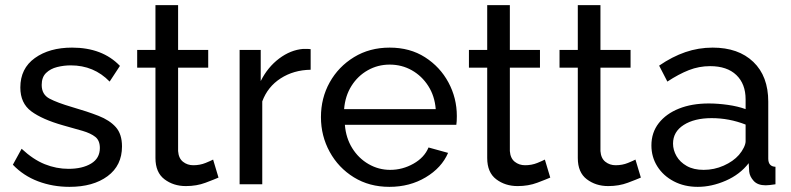

<svg xmlns="http://www.w3.org/2000/svg" viewBox="-20 -716 3075 746"><path d="M250 10Q185 10 128 -11.5Q71 -33 30 -76L64 -138Q109 -96 154 -78Q199 -60 246 -60Q300 -60 334 -80.5Q368 -101 368 -141Q368 -170 350.5 -184Q333 -198 301 -207.5Q269 -217 225 -229Q144 -252 101.5 -283.5Q59 -315 59 -376Q59 -450 115.5 -490.5Q172 -531 260 -531Q378 -531 446 -460L406 -399Q345 -462 255 -462Q228 -462 202 -455.5Q176 -449 159 -432.5Q142 -416 142 -386Q142 -349 172 -333Q202 -317 260 -300Q319 -283 362.5 -266Q406 -249 430 -222Q454 -195 454 -147Q454 -73 398 -31.5Q342 10 250 10Z M829 -26Q813 -19 778.5 -6Q744 7 702 7Q654 7 619 -19.5Q584 -46 584 -102V-453H513V-522H584V-696H672V-522H789V-453H672V-129Q674 -101 691 -87.5Q708 -74 731 -74Q757 -74 779 -83Q801 -92 808 -96Z M1187 -445Q1121 -444 1070.5 -411.5Q1020 -379 999 -322V0H911V-522H993V-401Q1020 -455 1064.5 -488.5Q1109 -522 1158 -526Q1168 -526 1175 -526Q1182 -526 1187 -525Z M1493 10Q1415 10 1355 -27Q1295 -64 1261 -126Q1227 -188 1227 -261Q1227 -335 1261 -396Q1295 -457 1355.5 -494Q1416 -531 1494 -531Q1573 -531 1631.5 -493.5Q1690 -456 1722.5 -395.5Q1755 -335 1755 -265Q1755 -243 1753 -231H1320Q1324 -180 1348.5 -140.5Q1373 -101 1412 -78.5Q1451 -56 1496 -56Q1544 -56 1586.5 -80Q1629 -104 1645 -143L1721 -122Q1696 -64 1634 -27Q1572 10 1493 10ZM1317 -292H1673Q1669 -343 1644 -382Q1619 -421 1580 -443Q1541 -465 1494 -465Q1448 -465 1409 -443Q1370 -421 1345.5 -382Q1321 -343 1317 -292Z M2118 -26Q2102 -19 2067.5 -6Q2033 7 1991 7Q1943 7 1908 -19.5Q1873 -46 1873 -102V-453H1802V-522H1873V-696H1961V-522H2078V-453H1961V-129Q1963 -101 1980 -87.5Q1997 -74 2020 -74Q2046 -74 2068 -83Q2090 -92 2097 -96Z M2470 -26Q2454 -19 2419.5 -6Q2385 7 2343 7Q2295 7 2260 -19.5Q2225 -46 2225 -102V-453H2154V-522H2225V-696H2313V-522H2430V-453H2313V-129Q2315 -101 2332 -87.5Q2349 -74 2372 -74Q2398 -74 2420 -83Q2442 -92 2449 -96Z M2511 -151Q2511 -201 2539.5 -237.5Q2568 -274 2618 -294Q2668 -314 2734 -314Q2769 -314 2808 -308.5Q2847 -303 2877 -292V-330Q2877 -390 2841 -424.5Q2805 -459 2739 -459Q2696 -459 2656.5 -443.5Q2617 -428 2573 -399L2541 -461Q2592 -496 2643 -513.5Q2694 -531 2749 -531Q2849 -531 2907 -475.5Q2965 -420 2965 -321V-100Q2965 -69 2993 -68V0Q2980 2 2970.5 3Q2961 4 2955 4Q2924 4 2908.5 -13Q2893 -30 2891 -49L2889 -82Q2855 -38 2800 -14Q2745 10 2691 10Q2639 10 2598 -11.5Q2557 -33 2534 -69.5Q2511 -106 2511 -151ZM2851 -114Q2863 -128 2870 -142.5Q2877 -157 2877 -167V-232Q2813 -257 2745 -257Q2678 -257 2636.5 -230.5Q2595 -204 2595 -158Q2595 -133 2608.5 -109.5Q2622 -86 2648.5 -71Q2675 -56 2714 -56Q2755 -56 2792 -72.5Q2829 -89 2851 -114Z"/></svg>

Font: Raleway Medium
Style: Regular
Weight: 500
Designer: Matt McInerney, Pablo Impallari, Rodrigo Fuenzalida
Foundry: Matt McInerney, Pablo Impallari, Rodrigo Fuenzalida
Version: Version 4.026